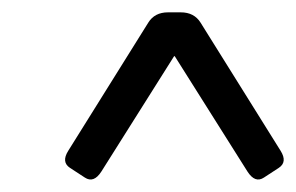

<svg xmlns="http://www.w3.org/2000/svg" viewBox="-20 -720 475 308"><path d="M92.3 -450.7Q78.1 -460 89.4 -478L217.8 -683.6Q228 -700.2 249.5 -700.2H270Q291.5 -700.2 301.8 -683.6L430.2 -478Q441.4 -460 427.2 -450.7L403.3 -435.1Q389.2 -425.8 377 -444.8L260.3 -629.9H259.3L142.6 -444.8Q130.4 -425.8 116.2 -435.1Z"/></svg>

Font: Istok
Style: Italic
Weight: 500
Italic angle: -13°
Designer: Andrey V. Panov
Foundry: Andrey V. Panov
Version: Version 1.0.3